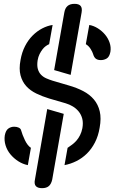

<svg xmlns="http://www.w3.org/2000/svg" viewBox="-20 -860 640 1000"><path d="M499 -195Q492 -152 474.5 -118Q457 -84 432.5 -60Q408 -36 378 -21Q348 -6 316 0L332 -90Q344 -98 356 -107Q368 -116 378.5 -128Q389 -140 397 -156Q405 -172 409 -192Q414 -220 408.5 -241.5Q403 -263 390 -279Q377 -295 359.5 -305.5Q342 -316 322 -322L236 -347Q200 -358 169 -373Q138 -388 117 -411Q96 -434 87 -467.5Q78 -501 87 -548Q94 -588 110.5 -620Q127 -652 150 -675Q173 -698 200 -712Q227 -726 254 -730L236 -630Q227 -626 218 -619.5Q209 -613 201 -602.5Q193 -592 186 -578Q179 -564 176 -546Q172 -519 177 -501Q182 -483 193.5 -471Q205 -459 221 -452Q237 -445 253 -440L338 -415Q380 -403 413.5 -385.5Q447 -368 469 -342Q491 -316 499.5 -280Q508 -244 499 -195ZM312 -267 252 75Q247 98 234.5 109Q222 120 199 120Q176 120 166.5 109Q157 98 162 75L226 -292ZM348 -470 262 -495 315 -795Q319 -818 332 -829Q345 -840 368 -840Q391 -840 400 -829Q409 -818 405 -795ZM125 0Q99 -5 75.5 -20Q52 -35 34.5 -56Q17 -77 9 -103Q1 -129 5 -155Q10 -181 23.5 -190.5Q37 -200 54 -200Q68 -200 78 -195Q88 -190 90 -181Q96 -159 109.5 -130.5Q123 -102 141 -90ZM445 -730Q468 -726 489.5 -712.5Q511 -699 527 -680Q543 -661 551 -637.5Q559 -614 555 -590Q550 -564 536 -555.5Q522 -547 505 -547Q489 -547 479.5 -554Q470 -561 465 -578Q462 -589 452 -605Q442 -621 427 -630Z"/></svg>

Font: Maple Mono
Style: Italic
Weight: 400
Italic angle: -10°
Monospace: yes
Designer: subframe7536
Version: Version 7.300